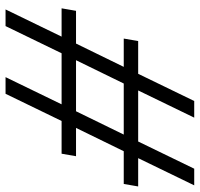

<svg xmlns="http://www.w3.org/2000/svg" viewBox="-34 -686 720 692"><g transform="rotate(90 326.0 -340.0)"><path d="M258 0 356 -202H172L74 0H14L112 -202H10L19 -254H137L221 -426H119L128 -478H246L344 -680H404L306 -478H490L588 -680H648L550 -478H652L643 -426H525L441 -254H543L534 -202H416L318 0ZM197 -254H381L465 -426H281Z"/></g></svg>

Font: Inria Sans Light
Style: Italic
Weight: 300
Italic angle: -10°
Designer: Black Foundry Team
Foundry: Black Foundry
Version: Version 1.2; ttfautohint (v1.8.3)